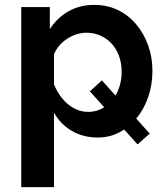

<svg xmlns="http://www.w3.org/2000/svg" viewBox="-20 -553 674 786"><path d="M201 -92V213H67V-524H184V-434Q214 -480 260 -506.5Q306 -533 365 -533Q419 -533 462.5 -512Q506 -491 537.5 -453.5Q569 -416 586.5 -367.5Q604 -319 604 -263Q604 -206 587 -156.5Q570 -107 539.5 -69.5Q509 -32 468.5 -11Q428 10 381 10Q320 10 273.5 -17.5Q227 -45 201 -92ZM478 -259Q478 -295 467 -324.5Q456 -354 436.5 -375Q417 -396 390.5 -407.5Q364 -419 333 -419Q313 -419 293 -412.5Q273 -406 254.5 -394Q236 -382 222.5 -366Q209 -350 201 -331V-208Q213 -177 234 -151Q255 -125 282.5 -110Q310 -95 341 -95Q371 -95 396.5 -108Q422 -121 440 -143.5Q458 -166 468 -195.5Q478 -225 478 -259ZM348 -179 397 -224 593 -6 543 38Z"/></svg>

Font: YasnoRaleway
Style: Bold
Weight: 700
Designer: Matt McInerney, Pablo Impallari, Rodrigo Fuenzalida
Foundry: Matt McInerney, Pablo Impallari, Rodrigo Fuenzalida
Version: Version 4.026